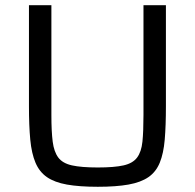

<svg xmlns="http://www.w3.org/2000/svg" viewBox="-20 -708 748 736"><path d="M355 8Q284 8 236.5 -0.5Q189 -9 160 -29Q131 -49 116 -84.5Q101 -120 96 -173Q91 -226 91 -301V-688H177V-267Q177 -204 182 -165Q187 -126 203.5 -104Q220 -82 256 -74Q292 -66 355 -66Q418 -66 453.5 -74Q489 -82 505.5 -104Q522 -126 526 -165Q530 -204 530 -267V-688H616V-301Q616 -226 611.5 -173Q607 -120 592.5 -84.5Q578 -49 549 -29Q520 -9 472.5 -0.5Q425 8 355 8Z"/></svg>

Font: Saira Thin
Style: Regular
Weight: 400
Version: Version 1.101